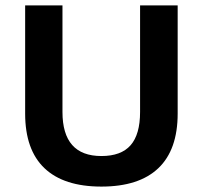

<svg xmlns="http://www.w3.org/2000/svg" viewBox="-20 -680 750 710"><path d="M637 -660V-260Q637 -126 565.5 -58Q494 10 355 10Q216 10 144.5 -58Q73 -126 73 -260V-660H211V-266Q211 -103 355 -103Q428 -103 463 -143Q498 -183 498 -266V-660Z"/></svg>

Font: Elaine Sans SemiBold
Style: Regular
Weight: 600
Designer: Wei Huang
Foundry: Wei Huang
Version: Version 2.001;December 24, 2019;FontCreator 12.0.0.2547 64-b